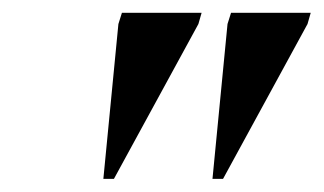

<svg xmlns="http://www.w3.org/2000/svg" viewBox="-20 -735 506 300"><path d="M141.5 -455.5 165 -697.5 170.5 -715H295L290 -697.5L158 -455.5ZM312 -455.5 335.5 -697.5 341 -715H465.5L460.5 -697.5L328.5 -455.5Z"/></svg>

Font: Newsreader 72pt Medium
Style: Italic
Weight: 500
Italic angle: -17°
Designer: Hugues Gentile
Foundry: Production Type
Version: Version 1.003; ttfautohint (v1.8.3)